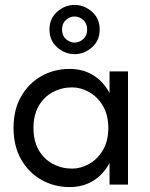

<svg xmlns="http://www.w3.org/2000/svg" viewBox="-20 -750 610 780"><path d="M181 -630Q181 -675 212.5 -702.5Q244 -730 283 -730Q322 -730 353.5 -702.5Q385 -675 385 -630Q385 -585 353.5 -557.5Q322 -530 283 -530Q244 -530 212.5 -557.5Q181 -585 181 -630ZM232 -630Q232 -605 248 -591Q264 -577 283 -577Q302 -577 318 -591Q334 -605 334 -630Q334 -655 318 -669Q302 -683 283 -683Q264 -683 248 -669Q232 -655 232 -630ZM35 -230Q35 -305 66 -358.5Q97 -412 148.5 -441Q200 -470 263 -470Q317 -470 358.5 -444.5Q400 -419 425 -372V-460H500V0H425V-88Q400 -41 358.5 -15.5Q317 10 263 10Q201 10 149 -19Q97 -48 66 -102Q35 -156 35 -230ZM116 -230Q116 -177 137.5 -140Q159 -103 195 -84Q231 -65 273 -65Q308 -65 342 -84Q376 -103 398 -140Q420 -177 420 -230Q420 -283 398 -320Q376 -357 342 -376Q308 -395 273 -395Q231 -395 195 -376Q159 -357 137.5 -320Q116 -283 116 -230Z"/></svg>

Font: Von Book
Style: Regular
Weight: 400
Version: Version 4.000; ttfautohint (v1.8.4.7-5d5b)